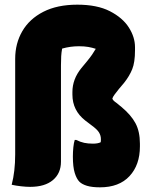

<svg xmlns="http://www.w3.org/2000/svg" viewBox="-20 -790 640 822"><path d="M311 -770Q396 -770 450.5 -742Q505 -714 531.5 -672.5Q558 -631 558 -588V-575Q558 -523 546 -493.5Q534 -464 511 -435L489 -409Q477 -394 470 -384.5Q463 -375 461 -368Q463 -360 478 -350L500 -332Q541 -298 560 -262.5Q579 -227 579 -175V-163Q579 -84 534.5 -36Q490 12 408 12Q374 12 352.5 5.5Q331 -1 320 -12Q308 -24 300 -49.5Q292 -75 292 -120Q292 -140 294 -159.5Q296 -179 300 -191H306Q324 -182 340.5 -178.5Q357 -175 378 -175Q399 -175 411 -181Q412 -185 412 -194Q412 -210 403.5 -223.5Q395 -237 370 -255L345 -274Q290 -317 290 -385V-396Q290 -451 328 -498L352 -527Q366 -544 374.5 -556.5Q383 -569 390 -581Q375 -586 358 -589Q341 -592 318 -592Q281 -592 246 -582Q243 -566 242 -549.5Q241 -533 241 -510V-98Q241 -48 206.5 -19Q172 10 109 10Q92 10 70 7.5Q48 5 30 1Q45 -56 45 -129V-538Q45 -604 75.5 -656.5Q106 -709 165.5 -739.5Q225 -770 311 -770Z"/></svg>

Font: Recursive Sn Csl St Blk
Style: Regular
Weight: 900
Version: Version 1.079;hotconv 1.0.112;makeotfexe 2.5.65598; ttfautoh